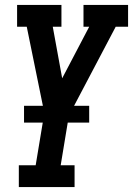

<svg xmlns="http://www.w3.org/2000/svg" viewBox="-20 -550 540 775"><path d="M56 205V117H124L159 -94L88 -442H49V-530H228V-442H193L231 -234L340 -442H317V-530H497V-442H447L258 -83L225 117H281V205ZM77 -55V-123H340V-55Z"/></svg>

Font: Iosevka Slab Semibold Oblique
Style: Regular
Weight: 600
Italic angle: -9°
Monospace: yes
Designer: Belleve Invis
Foundry: Belleve Invis
Version: Version 11.1.1; ttfautohint (v1.8.3)